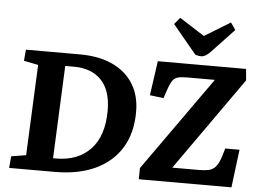

<svg xmlns="http://www.w3.org/2000/svg" viewBox="-61 -1046 1531 1127"><g transform="rotate(5 704.5 -482.5)"><path d="M32 0 38 -69 125 -83 149 -617 64 -634 70 -700H388Q499 -700 579 -663.5Q659 -627 702.5 -558Q746 -489 746 -392Q746 -268 692.5 -180.5Q639 -93 539.5 -46.5Q440 0 300 0ZM284 -79H302Q430 -79 504.5 -157.5Q579 -236 579 -386Q579 -504 521 -564.5Q463 -625 358 -625H308ZM1373 -633 986 -85H1141Q1175 -85 1199.5 -90Q1224 -95 1241.5 -115Q1259 -135 1272 -178L1286 -224H1370L1342 0H796L797 -66L1190 -620H1029Q994 -620 974 -615Q954 -610 941.5 -593Q929 -576 917 -540L899 -487L818 -497L847 -700H1367ZM923 -926 956 -965 1103 -871 1255 -964 1284 -922 1152 -782Q1123 -751 1098 -751Q1080 -751 1063 -757Z"/></g></svg>

Font: Literata 12pt
Style: Bold Italic
Weight: 700
Italic angle: -2°
Designer: Latin by Veronika Burian and Jose Scaglione. Greek by Irene Vlachou. Cyrillic by Vera Evstafieva
Foundry: TypeTogether
Version: Version 3.002